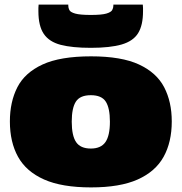

<svg xmlns="http://www.w3.org/2000/svg" viewBox="-20 -805 790 835"><path d="M23 -277Q23 -362 55.5 -425.5Q88 -489 165 -524.5Q242 -560 376 -560Q508 -560 584.5 -524.5Q661 -489 694 -425.5Q727 -362 727 -277Q727 -187 691.5 -123Q656 -59 579 -24.5Q502 10 376 10Q249 10 171.5 -24.5Q94 -59 58.5 -123Q23 -187 23 -277ZM292 -276Q292 -215 311 -187Q330 -159 375 -159Q419 -159 438.5 -187Q458 -215 458 -276Q458 -335 440 -363Q422 -391 375 -391Q328 -391 310 -363Q292 -335 292 -276ZM375 -597Q294 -597 244 -610Q194 -623 170.5 -657.5Q147 -692 147 -756Q147 -763 147 -770.5Q147 -778 148 -785H277Q277 -782 277 -780Q277 -771 281.5 -761.5Q286 -752 307 -746Q328 -740 375 -740Q422 -740 442.5 -746Q463 -752 468 -761.5Q473 -771 473 -780V-785H601Q602 -778 602 -770.5Q602 -763 602 -756Q602 -695 580.5 -660.5Q559 -626 509 -611.5Q459 -597 375 -597Z"/></svg>

Font: Georama Expanded Black
Style: Regular
Weight: 900
Width: 7
Designer: Jean-Baptiste Levee
Foundry: Production Type
Version: Version 1.000